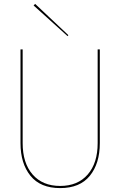

<svg xmlns="http://www.w3.org/2000/svg" viewBox="-20 -953 616 983"><path d="M152 -925 160 -933 330 -773 326 -768ZM85 -700H96V-220Q96 -118 147 -59.5Q198 -1 288 -1Q378 -1 429 -59.5Q480 -118 480 -220V-700H491V-220Q491 -116 440 -53Q389 10 288 10Q187 10 136 -53Q85 -116 85 -220Z"/></svg>

Font: Jost* Hairline
Style: Regular
Weight: 100
Version: Version 3.7